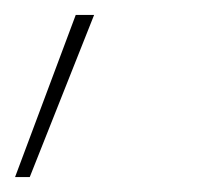

<svg xmlns="http://www.w3.org/2000/svg" viewBox="-20 -96 269 255"><path d="M0 139.2 80.6 -76.2H105L19.5 139.2Z"/></svg>

Font: Inter 24pt Thin
Style: Italic
Weight: 250
Italic angle: -9.3988°
Version: Version 4.001;git-66647c0bb